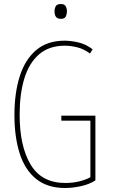

<svg xmlns="http://www.w3.org/2000/svg" viewBox="-20 -928 570 958"><path d="M304 10Q216 10 160 -35.5Q104 -81 78 -163Q52 -245 52 -354Q52 -464 78.5 -547.5Q105 -631 160.5 -678Q216 -725 302 -725Q335 -725 372.5 -716Q410 -707 442 -682L429 -661Q398 -684 365 -692Q332 -700 304 -700Q224 -700 174 -656Q124 -612 101 -535Q78 -458 78 -356Q78 -198 133 -106.5Q188 -15 306 -15Q344 -15 377.5 -23.5Q411 -32 431 -44V-326H286V-351H456V-28Q427 -9 385.5 0.5Q344 10 304 10ZM284 -834Q265 -834 258.5 -845Q252 -856 252 -871Q252 -885 258 -896.5Q264 -908 284 -908Q302 -908 308 -896.5Q314 -885 314 -871Q314 -858 308.5 -846Q303 -834 284 -834Z"/></svg>

Font: Noto Sans Mono Condensed Thin
Style: Regular
Weight: 100
Width: 3
Designer: Monotype Design Team
Foundry: Monotype Imaging Inc.
Version: Version 2.014; ttfautohint (v1.8.4.7-5d5b)